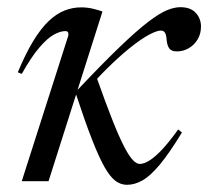

<svg xmlns="http://www.w3.org/2000/svg" viewBox="-20 -504 579 534"><path d="M265 -472 115 0H40.5L170 -405Q171 -410.5 169.2 -414Q167.5 -417.5 161.5 -417.5Q148 -417.5 130 -407.8Q112 -398 89.8 -372.2Q67.5 -346.5 40.5 -298.5L29.5 -303Q51 -354.5 72.2 -389.5Q93.5 -424.5 115 -445Q136.5 -465.5 159 -474.5Q181.5 -483.5 205.5 -483.5Q222 -483.5 236.5 -480.2Q251 -477 265 -472ZM472 -361Q457 -361 451 -369Q445 -377 443.5 -392.5Q442.5 -408 438.5 -413.5Q434.5 -419 427.5 -419Q417 -419 397.5 -409Q378 -399 351.5 -378.8Q325 -358.5 293 -328.2Q261 -298 225 -257.5L247.5 -292Q274 -217 293 -169.2Q312 -121.5 325.8 -95.2Q339.5 -69 349.8 -58.5Q360 -48 369 -48Q380 -48 395.5 -57.5Q411 -67 430.8 -88Q450.5 -109 475.5 -144L486 -135.5Q451 -78 424.5 -46.2Q398 -14.5 376.2 -2.2Q354.5 10 333 10Q316.5 10 301.8 -0.5Q287 -11 271.2 -38.5Q255.5 -66 236 -115.8Q216.5 -165.5 190.5 -244.5L192 -250Q264.5 -327 312.8 -373.2Q361 -419.5 392.2 -443.2Q423.5 -467 444 -475.5Q464.5 -484 481.5 -484Q510 -484 524.5 -468.2Q539 -452.5 539 -430Q539 -410 529.5 -394.2Q520 -378.5 504.8 -369.8Q489.5 -361 472 -361Z"/></svg>

Font: Newsreader 48pt
Style: Italic
Weight: 400
Italic angle: -17°
Version: Version 1.003